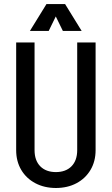

<svg xmlns="http://www.w3.org/2000/svg" viewBox="-20 -915 553 950"><path d="M362 -171.2V-705H453V-171.2ZM60 -171.2V-705H151V-171.2ZM453 -172.2Q453 -116.8 428 -74.5Q403 -32.2 358.6 -8.5Q314.2 15.2 255.5 15.2V-63.5Q305.5 -63.5 333.8 -92.2Q362 -121 362 -172.2ZM60 -172.2H151Q151 -121 179.2 -92.2Q207.5 -63.5 257.5 -63.5V15.2Q199.5 15.2 154.8 -8.5Q110 -32.2 85 -74.5Q60 -116.8 60 -172.2ZM210 -895H286L221 -762H128ZM302 -895 384 -762H291L226 -895Z"/></svg>

Font: Akshar Light
Style: Regular
Weight: 300
Designer: Tall Chai
Foundry: Tall Chai
Version: Version 1.100